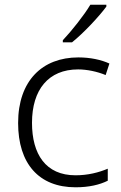

<svg xmlns="http://www.w3.org/2000/svg" viewBox="-20 -786 516 816"><path d="M432 -758V-766H364C338 -722 284 -654 247 -615V-606H286C336 -646 402 -717 432 -758ZM301 10C359 10 404 -1 438 -18V-69C400 -53 354 -41 301 -41C174 -41 116 -131 116 -264C116 -405 186 -491 312 -491C349 -491 393 -482 429 -467L445 -516C410 -532 364 -542 313 -542C160 -542 57 -443 57 -263C57 -91 145 10 301 10Z"/></svg>

Font: Noto Sans Meetei Mayek Light
Style: Regular
Weight: 300
Designer: Monotype Design Team and Neelakash Kshetrimayum
Foundry: Monotype Imaging Inc.
Version: Version 2.002